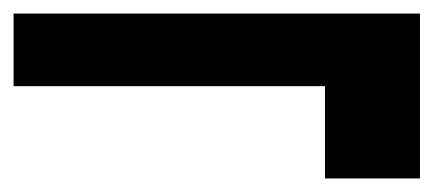

<svg xmlns="http://www.w3.org/2000/svg" viewBox="-28 -458 639 283"><path d="M451 -195V-331H-8V-438H591V-195Z"/></svg>

Font: DM Sans 11pt ExtraBold
Style: Regular
Weight: 800
Version: Version 4.004;gftools[0.9.30]